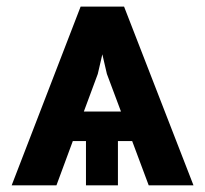

<svg xmlns="http://www.w3.org/2000/svg" viewBox="-20 -558 617 578"><path d="M427.7 0 377.9 -133.3H335V0H238.8V-133.3H199.2L149.9 0H15.1L222.7 -538.1H353.5L562.5 0ZM274.4 -335.4 232.4 -222.2H344.2L301.8 -335.4L288.1 -394.5Z"/></svg>

Font: Inter Tight SemiBold
Style: Regular
Weight: 600
Designer: Rasmus Andersson
Foundry: rsms
Version: Version 3.004; ttfautohint (v1.8.4.7-5d5b)